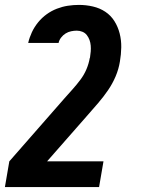

<svg xmlns="http://www.w3.org/2000/svg" viewBox="-54 -548 574 783"><path d="M-34 215 -16 110 209 -147Q226 -166 242.5 -184.5Q259 -203 274 -223Q289 -243 298.5 -265.5Q308 -288 312 -311L313 -313Q315 -326 316 -338Q317 -350 316 -362Q315 -374 311 -385Q307 -396 300 -405Q293 -414 282 -418.5Q271 -423 259 -423Q248 -423 236 -420.5Q224 -418 213.5 -411.5Q203 -405 195 -394.5Q187 -384 185 -373H61Q66 -395 76 -416.5Q86 -438 101.5 -457Q117 -476 136.5 -490Q156 -504 178 -512.5Q200 -521 222.5 -524.5Q245 -528 268 -528Q297 -528 325 -521.5Q353 -515 375.5 -500Q398 -485 412.5 -462Q427 -439 434 -411.5Q441 -384 440.5 -355Q440 -326 435 -297Q430 -266 417.5 -236.5Q405 -207 386.5 -180Q368 -153 346.5 -128Q325 -103 303 -78L138 110H368L350 215Z"/></svg>

Font: Iosevka Extrabold
Style: Italic
Weight: 800
Italic angle: -9°
Monospace: yes
Designer: Belleve Invis
Foundry: Belleve Invis
Version: Version 32.5.0; ttfautohint (v1.8.4)